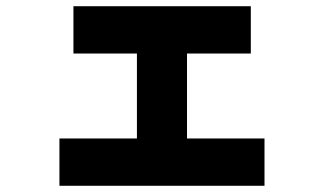

<svg xmlns="http://www.w3.org/2000/svg" viewBox="-20 -586 1040 617"><path d="M216 -414V-566H786V-414ZM171 11V-141H830V11ZM420 -460H581V-91H420Z"/></svg>

Font: Murecho Thin Black
Style: Regular
Weight: 900
Version: Version 1.010